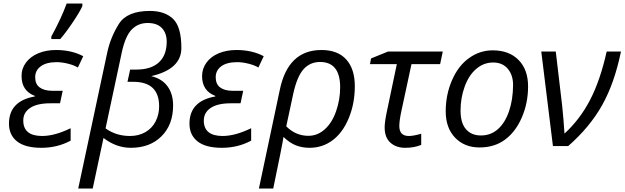

<svg xmlns="http://www.w3.org/2000/svg" viewBox="-20 -827 3536 1087"><path d="M176.8 -284.2Q102.1 -312.5 102.1 -396.5Q101.6 -438.5 127 -472.7Q152.3 -506.8 196.8 -525.4Q241.2 -543.9 296.9 -543.9Q384.8 -543.9 451.2 -508.8L420.9 -444.8Q397.9 -458.5 363.8 -466.8Q329.6 -475.1 300.8 -475.1Q242.7 -475.1 210.9 -451.7Q179.2 -428.7 179.2 -389.6Q179.2 -350.6 204.6 -332Q230 -313.5 273.9 -313H335L319.8 -242.2H265.1Q189.5 -242.2 150.4 -215.8Q111.3 -189.5 111.8 -144.5Q111.8 -57.6 217.8 -57.1Q289.6 -57.1 379.9 -101.1V-30.8Q305.2 9.8 213.9 9.8Q122.6 9.8 76.7 -26.4Q30.8 -62.5 30.8 -127Q30.8 -254.9 176.8 -280.8ZM446.3 -807.1V-793Q434.1 -763.7 395 -705.1Q356 -646.5 321.3 -606H270.5V-620.1Q327.6 -724.6 357.4 -807.1Z M880.9 -225.1Q880.9 -363.8 734.9 -363.8H701.7L716.8 -433.1H752Q835.4 -433.1 879.6 -473.9Q923.8 -514.6 923.8 -590.8Q923.8 -639.2 896.7 -668Q869.6 -696.8 815.9 -696.8Q762.2 -696.8 726.1 -660.2Q689.9 -623.5 669.9 -532.2L577.6 -100.1Q637.7 -57.1 715.8 -57.1Q765.6 -57.1 803.5 -79.1Q841.3 -101.1 861.1 -139.9Q880.9 -178.7 880.9 -225.1ZM720.7 9.8Q638.2 9.8 565.9 -45.9L504.9 240.2H422.9L587.9 -533.2Q606.9 -618.2 653.1 -691.7Q699.2 -765.1 828.6 -765.1Q912.6 -765.1 959.7 -720.2Q1006.8 -675.3 1006.8 -555.2Q1006.8 -435.1 835.9 -396Q896.5 -381.8 928.2 -338.6Q960 -295.4 960 -230Q960 -121.1 894.5 -55.7Q829.1 9.8 720.7 9.8Z M1198.7 -284.2Q1124 -312.5 1124 -396.5Q1124 -438.5 1149.2 -472.9Q1174.3 -507.3 1218.8 -525.6Q1263.2 -543.9 1318.8 -543.9Q1406.7 -543.9 1473.1 -508.8L1442.9 -444.8Q1419.9 -458.5 1385.7 -466.8Q1351.6 -475.1 1322.8 -475.1Q1264.6 -475.1 1232.9 -451.9Q1201.2 -428.7 1201.2 -389.6Q1201.2 -350.6 1226.6 -331.8Q1252 -313 1295.9 -313H1356.9L1341.8 -242.2H1287.1Q1211.4 -242.2 1172.6 -215.8Q1133.8 -189.5 1133.8 -144.5Q1133.8 -57.6 1239.7 -57.1Q1311.5 -57.1 1401.9 -101.1V-30.8Q1327.1 9.8 1235.8 9.8Q1144.5 9.8 1098.6 -26.4Q1052.7 -62.5 1052.7 -127Q1052.7 -254.9 1198.7 -280.8Z M1905.8 -334Q1905.3 -476.1 1792 -476.1Q1735.4 -476.1 1698.7 -435.3Q1662.1 -394.5 1640.6 -297.9L1600.6 -111.8Q1654.3 -58.1 1725.6 -58.1Q1777.8 -58.1 1818.8 -95Q1859.9 -131.8 1882.8 -197.3Q1905.8 -262.7 1905.8 -334ZM1799.8 -543.9Q1892.1 -543.9 1940.4 -490.2Q1988.8 -436.5 1988.8 -338.9Q1988.8 -241.2 1954.6 -158.4Q1920.4 -75.7 1863 -33Q1805.7 9.8 1732.9 9.8Q1689.9 9.8 1654.8 -4.2Q1619.6 -18.1 1585 -51.8Q1578.1 -4.9 1526.9 240.2H1445.8L1564 -317.9Q1610.4 -543.9 1799.8 -543.9Z M2240.7 -113.8Q2240.7 -57.1 2294.4 -57.1Q2320.3 -57.1 2364.7 -69.8V-6.8Q2325.7 9.8 2273.9 9.8Q2222.7 9.8 2190.2 -19.3Q2157.7 -48.3 2157.7 -106Q2157.7 -137.7 2171.4 -201.2L2226.6 -463.9H2074.7L2080.6 -496.1L2176.8 -535.2H2486.8L2471.7 -463.9H2309.6L2252.4 -198.2Q2240.7 -144 2240.7 -113.8Z M2884.8 -347.2Q2884.3 -403.3 2854 -438.5Q2823.7 -473.6 2771 -473.1Q2718.3 -473.1 2676.3 -437Q2634.3 -401.4 2610.8 -336.9Q2587.4 -272.5 2587.4 -201.2Q2587.4 -129.9 2618.7 -94.7Q2649.9 -59.6 2703.6 -60.1Q2758.3 -60.1 2798.8 -95.7Q2839.4 -131.8 2861.8 -197.3Q2884.3 -262.7 2884.8 -347.2ZM2769.5 -542Q2862.3 -542 2916 -487.3Q2969.7 -432.6 2969.7 -337.9Q2969.7 -244.1 2934.6 -162.6Q2899.4 -81.1 2839.4 -36.6Q2779.8 7.8 2694.8 7.8Q2609.9 7.8 2556.6 -47.4Q2503.4 -102.5 2503.4 -196.8Q2503.4 -291 2539.1 -373Q2574.7 -455.1 2635.3 -498Q2695.8 -542 2769.5 -542Z M3044.4 -535.2H3126.5L3162.6 -229Q3170.9 -150.4 3175.8 -70.8Q3262.7 -149.9 3320.6 -261Q3378.4 -372.1 3414.6 -535.2H3495.6Q3459 -356.9 3389.4 -232.4Q3319.8 -107.9 3196.8 0H3110.4Z"/></svg>

Font: OpenSans-Italic
Style: Italic
Weight: 400
Italic angle: -12°
Foundry: Ascender Corporation
Version: Version 1.10